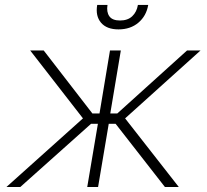

<svg xmlns="http://www.w3.org/2000/svg" viewBox="-20 -747 826 767"><path d="M5.7 0 311.4 -274.1 100.5 -545.5H154.5L349.1 -293.7H377.5L419.4 -545.5H462.7L420.5 -293.7H448.5L727.3 -545.5H781.2L479.8 -274.1L694.2 0H638.8L441.8 -252.5H414.4L371.8 0H328.5L371.1 -252.5H343.8L61.1 0ZM530.9 -727.3H572.1Q564.6 -683.2 532.8 -656.4Q501.1 -629.6 453.5 -629.6Q406.2 -629.6 383.5 -656.4Q360.8 -683.2 368.3 -727.3H409.4Q404.8 -699.2 416.7 -682.2Q428.6 -665.1 459.5 -665.1Q490.4 -665.1 508.3 -682.2Q526.3 -699.2 530.9 -727.3Z"/></svg>

Font: Inter Extra Light  BETA
Style: Italic
Weight: 200
Italic angle: 9.39999°
Designer: Rasmus Andersson
Foundry: rsms
Version: Version 3.011;git-f93a4a705